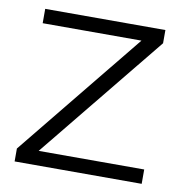

<svg xmlns="http://www.w3.org/2000/svg" viewBox="-65 -582 612 643"><g transform="rotate(10 241.5 -260.5)"><path d="M25.9 0V-43.9L374 -472.2H38.1V-521H446.8V-476.1L99.1 -48.8H458V0Z"/></g></svg>

Font: Lumene Sans Light
Style: Regular
Weight: 300
Designer: Deni Anggara
Version: Version 1.003;Glyphs 3.1.2 (3151)